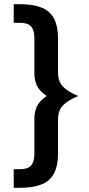

<svg xmlns="http://www.w3.org/2000/svg" viewBox="-20 -778 421 910"><path d="M45 24H75Q112 24 127.5 6.5Q143 -11 143 -50V-213Q143 -251 156 -276Q169 -301 201 -323Q169 -345 156 -370Q143 -395 143 -433V-596Q143 -635 127.5 -652.5Q112 -670 75 -670H45V-758H75Q171 -758 213 -720Q255 -682 255 -596V-433Q255 -390 281 -365Q307 -340 351 -323Q307 -306 281 -281Q255 -256 255 -213V-50Q255 36 213 74Q171 112 75 112H45Z"/></svg>

Font: KoHo
Style: Bold
Weight: 700
Designer: Cadson Demak & Katatrad Team
Foundry: Cadson Demak Co.,Ltd.
Version: Version 1.000; ttfautohint (v1.6)